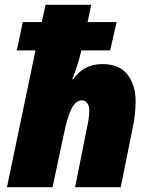

<svg xmlns="http://www.w3.org/2000/svg" viewBox="-20 -780 635 800"><path d="M128 -570H50L75 -688H154L170 -760H360L345 -688H466L439 -570H319Q304 -506 281 -450H285Q329 -513 407 -513Q477 -513 511 -469.5Q545 -426 545 -358Q545 -302 532 -243L483 0H293L343 -251Q352 -289 352 -321Q352 -340 343 -351Q334 -362 322 -362Q296 -362 278.5 -328Q261 -294 246 -221L199 0H9Z"/></svg>

Font: Noto Sans Display Black
Style: Italic
Weight: 900
Italic angle: -12°
Designer: Monotype Design team
Foundry: Monotype Imaging Inc.
Version: Version 1.000